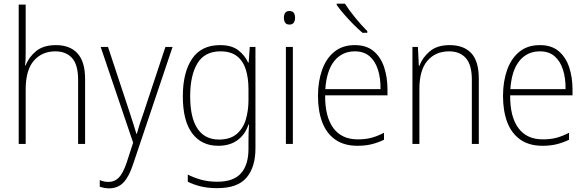

<svg xmlns="http://www.w3.org/2000/svg" viewBox="-20 -785 3196 1047"><path d="M120 -504Q120 -481 119.5 -464.5Q119 -448 117 -428H120Q136 -472 176 -505.5Q216 -539 285 -539Q362 -539 403 -493.5Q444 -448 444 -354V0H406V-349Q406 -432 373 -468.5Q340 -505 282 -505Q209 -505 164.5 -454Q120 -403 120 -296V0H82V-760H120Z M529 -529H569L686 -175Q701 -129 709.5 -102Q718 -75 724 -55H726Q739 -103 764 -173L882 -529H921L706 110Q684 178 653.5 210Q623 242 575 242Q550 242 524 233V197Q536 202 547.5 204.5Q559 207 572 207Q605 207 628 183.5Q651 160 671 101L706 -7Z M1180 -539Q1242 -539 1278 -512Q1314 -485 1333 -444H1336L1342 -529H1373V24Q1373 126 1324.5 183.5Q1276 241 1165 241Q1114 241 1075 231.5Q1036 222 1004 206V167Q1037 184 1077 195Q1117 206 1165 206Q1254 206 1294.5 159.5Q1335 113 1335 27V-12Q1335 -36 1335.5 -58Q1336 -80 1338 -106H1335Q1317 -51 1275 -20.5Q1233 10 1170 10Q1079 10 1028 -58Q977 -126 977 -260Q977 -390 1027.5 -464.5Q1078 -539 1180 -539ZM1182 -505Q1096 -505 1056.5 -439.5Q1017 -374 1017 -260Q1017 -143 1057 -83.5Q1097 -24 1174 -24Q1236 -24 1271.5 -55Q1307 -86 1321 -135Q1335 -184 1335 -239V-299Q1335 -359 1320.5 -405.5Q1306 -452 1272.5 -478.5Q1239 -505 1182 -505Z M1558 -725Q1576 -725 1582.5 -714.5Q1589 -704 1589 -688Q1589 -672 1582 -661.5Q1575 -651 1558 -651Q1542 -651 1535 -661.5Q1528 -672 1528 -688Q1528 -704 1535 -714.5Q1542 -725 1558 -725ZM1577 -529V0H1539V-529Z M1915 -539Q1978 -539 2017 -506.5Q2056 -474 2074.5 -419Q2093 -364 2093 -297V-265H1753Q1752 -149 1797.5 -87Q1843 -25 1931 -25Q1971 -25 2003 -33Q2035 -41 2074 -61V-23Q2041 -7 2006.5 1.5Q1972 10 1930 10Q1856 10 1808 -24Q1760 -58 1737 -119Q1714 -180 1714 -262Q1714 -341 1736.5 -404Q1759 -467 1803.5 -503Q1848 -539 1915 -539ZM1915 -505Q1846 -505 1803.5 -453Q1761 -401 1754 -299H2055Q2056 -358 2041 -405Q2026 -452 1995 -478.5Q1964 -505 1915 -505ZM1861 -765Q1883 -730 1918 -687.5Q1953 -645 1983 -615V-606H1957Q1933 -626 1906.5 -653Q1880 -680 1856 -707.5Q1832 -735 1816 -758V-765Z M2432 -539Q2509 -539 2550 -495Q2591 -451 2591 -356V0H2553V-351Q2553 -431 2520.5 -468Q2488 -505 2429 -505Q2355 -505 2311 -454Q2267 -403 2267 -300V0H2229V-529H2259L2264 -426H2267Q2283 -470 2323 -504.5Q2363 -539 2432 -539Z M2924 -539Q2987 -539 3026 -506.5Q3065 -474 3083.5 -419Q3102 -364 3102 -297V-265H2762Q2761 -149 2806.5 -87Q2852 -25 2940 -25Q2980 -25 3012 -33Q3044 -41 3083 -61V-23Q3050 -7 3015.5 1.5Q2981 10 2939 10Q2865 10 2817 -24Q2769 -58 2746 -119Q2723 -180 2723 -262Q2723 -341 2745.5 -404Q2768 -467 2812.5 -503Q2857 -539 2924 -539ZM2924 -505Q2855 -505 2812.5 -453Q2770 -401 2763 -299H3064Q3065 -358 3050 -405Q3035 -452 3004 -478.5Q2973 -505 2924 -505Z"/></svg>

Font: Noto Sans Gujarati UI SemiCondensed ExtraLight
Style: Regular
Weight: 200
Width: 4
Designer: Jelle Bosma - Monotype Design Team, Universal Thirst
Foundry: Monotype Imaging Inc.
Version: Version 2.106; ttfautohint (v1.8.4.7-5d5b)